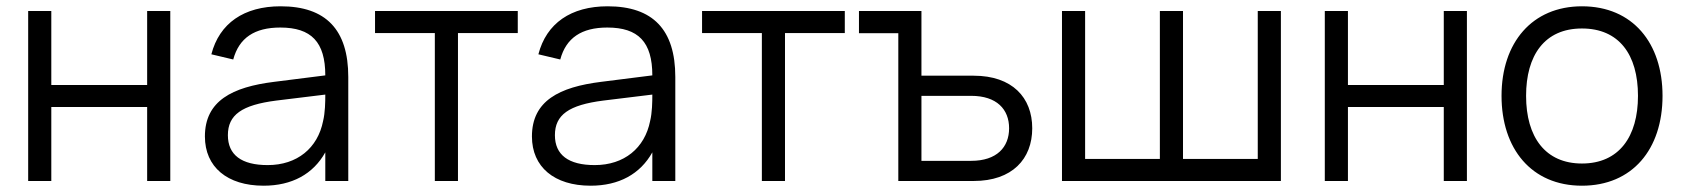

<svg xmlns="http://www.w3.org/2000/svg" viewBox="-20 -575 5342 610"><path d="M143 0V-235H447.5V0H521V-540H447.5V-305H143V-540H69.5V0Z M871.5 -555C755 -555 677 -501 651.5 -402.5L721 -386C739.5 -454.5 788.5 -487.5 870.5 -487.5C969 -487.5 1013.5 -441.5 1013.5 -335.5L851 -315C718.5 -298.5 631 -255 631 -141.5C631 -44.5 702 15 817.5 15C907.5 15 975 -22 1013.5 -91V0H1086.5V-330.5C1086.5 -480.5 1015.5 -555 871.5 -555ZM1013.5 -274.5C1013.5 -250.5 1013 -217.5 1006.5 -190.5C989.5 -104.5 924 -50.5 830.5 -50.5C747 -50.5 704 -83 704 -145.5C704 -210 748 -241.5 858 -255.5Z M1435 0V-470H1625V-540H1171.5V-470H1361.5V0Z M1910.5 -555C1794 -555 1716 -501 1690.5 -402.5L1760 -386C1778.5 -454.5 1827.5 -487.5 1909.5 -487.5C2008 -487.5 2052.5 -441.5 2052.5 -335.5L1890 -315C1757.5 -298.5 1670 -255 1670 -141.5C1670 -44.5 1741 15 1856.5 15C1946.5 15 2014 -22 2052.5 -91V0H2125.5V-330.5C2125.5 -480.5 2054.5 -555 1910.5 -555ZM2052.5 -274.5C2052.5 -250.5 2052 -217.5 2045.5 -190.5C2028.5 -104.5 1963 -50.5 1869.5 -50.5C1786 -50.5 1743 -83 1743 -145.5C1743 -210 1787 -241.5 1897 -255.5Z M2474 0V-470H2664V-540H2210.5V-470H2400.5V0Z M2834 0H3073.5C3196 0 3259.5 -70 3259.5 -167.5C3259.5 -265 3196 -334.5 3073.5 -334.5H2907.5V-540H2709V-469.5H2834ZM2907.5 -64V-270.5H3065.5C3147 -270.5 3186 -227.5 3186 -167.5C3186 -107.5 3147 -64 3065.5 -64Z M3354 0H4049.5V-540H3976V-70H3738.5V-540H3665V-70H3427.5V-540H3354Z M4262.5 0V-235H4567V0H4640.5V-540H4567V-305H4262.5V-540H4189V0Z M5006 15C5166 15 5262 -100.5 5262 -270.5C5262 -438 5167.5 -555 5006 -555C4848 -555 4750.5 -440 4750.5 -270.5C4750.5 -102.5 4845.5 15 5006 15ZM5006 -55.5C4890 -55.5 4828.5 -139 4828.5 -270.5C4828.5 -399 4887 -484.5 5006 -484.5C5123.5 -484.5 5184 -402 5184 -270.5C5184 -141 5124 -55.5 5006 -55.5Z"/></svg>

Font: Vela Sans
Style: Regular
Weight: 400
Designer: Principal design: Mikhail Sharanda - project Manrope.
Design modification: Ravid Balaliev
Foundry: Mikhail Sharanda
Version: Version 1.001